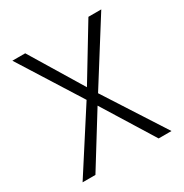

<svg xmlns="http://www.w3.org/2000/svg" viewBox="-161 -820 909 948"><g transform="rotate(-30 293.0 -346.5)"><path d="M473.1 0H546.4L325.7 -342.8L546.4 -693.4H473.1L293 -396L112.8 -693.4H39.6L260.3 -342.8L39.6 0H112.8L293 -291Z"/></g></svg>

Font: Cascadia Mono Light
Style: Regular
Weight: 300
Monospace: yes
Designer: Aaron Bell
Foundry: Saja Typeworks
Version: Version 2404.023